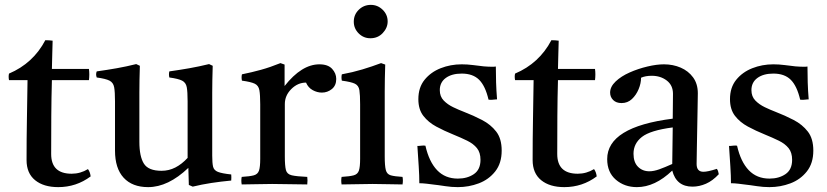

<svg xmlns="http://www.w3.org/2000/svg" viewBox="-20 -756 3396 788"><path d="M219 12Q159 12 124 -16.5Q89 -45 89 -99Q89 -187 90.5 -269Q92 -351 93 -427H17Q14 -442 17 -454Q116 -496 166 -591Q174 -591 182 -590.5Q190 -590 196 -589Q195 -563 194.5 -534Q194 -505 193 -473H345Q348 -451 345 -427H193Q191 -357 190.5 -279.5Q190 -202 190 -124Q190 -43 274 -43Q310 -43 341 -62Q350 -50 352 -32Q293 12 219 12Z M588 12Q523 12 487.5 -26.5Q452 -65 452 -138V-340Q452 -379 448.5 -398Q445 -417 429.5 -425Q414 -433 377 -438Q372 -451 377 -463Q420 -469 459.5 -476Q499 -483 539 -493L554 -486Q553 -455 552.5 -427.5Q552 -400 552 -376V-174Q552 -114 570.5 -84.5Q589 -55 643 -55Q673 -55 699.5 -68.5Q726 -82 750 -108V-340Q750 -379 746.5 -398Q743 -417 727.5 -425Q712 -433 675 -438Q672 -451 675 -463Q718 -469 757.5 -476Q797 -483 838 -493L853 -486Q852 -455 851.5 -427.5Q851 -400 851 -376V-117Q851 -87 854.5 -72Q858 -57 874.5 -50.5Q891 -44 929 -40Q930 -28 929 -15Q886 -11 847 -5Q808 1 771 10L755 3L753 -67Q670 12 588 12Z M972 1Q969 -15 972 -30Q1006 -32 1022 -36.5Q1038 -41 1043 -56Q1048 -71 1048 -104V-328Q1048 -367 1044.5 -386Q1041 -405 1025.5 -412.5Q1010 -420 973 -425Q970 -439 973 -451Q1013 -459 1051 -469.5Q1089 -480 1131 -497L1148 -491V-403Q1218 -492 1291 -492Q1326 -492 1343 -473.5Q1360 -455 1360 -432Q1360 -405 1342 -390.5Q1324 -376 1301 -376Q1282 -376 1263.5 -386Q1245 -396 1236 -417Q1202 -417 1175.5 -390.5Q1149 -364 1149 -329V-114Q1149 -75 1153.5 -58Q1158 -41 1177.5 -36.5Q1197 -32 1241 -30Q1243 -16 1241 1Q1207 1 1171 0Q1135 -1 1097 -1Q1060 -1 1031.5 0Q1003 1 972 1Z M1632 1Q1604 1 1574 0Q1544 -1 1509 -1Q1477 -1 1444.5 0Q1412 1 1382 1Q1379 -15 1382 -30Q1416 -32 1432 -36.5Q1448 -41 1453 -56Q1458 -71 1458 -104V-328Q1458 -367 1455 -386Q1452 -405 1436.5 -412.5Q1421 -420 1383 -425Q1380 -439 1383 -451Q1427 -459 1467 -471Q1507 -483 1544 -497L1561 -491Q1560 -460 1559.5 -433Q1559 -406 1559 -382V-114Q1559 -75 1563.5 -58Q1568 -41 1583.5 -36.5Q1599 -32 1632 -30Q1635 -15 1632 1ZM1432 -667Q1432 -696 1452.5 -716Q1473 -736 1502 -736Q1530 -736 1550.5 -716Q1571 -696 1571 -668Q1571 -642 1551 -620.5Q1531 -599 1500 -599Q1472 -599 1452 -619Q1432 -639 1432 -667Z M1726 -158Q1741 -92 1774 -57.5Q1807 -23 1859 -23Q1898 -23 1925 -41.5Q1952 -60 1952 -100Q1952 -130 1937.5 -148Q1923 -166 1897.5 -178.5Q1872 -191 1840 -204Q1803 -219 1770.5 -236.5Q1738 -254 1717.5 -280.5Q1697 -307 1697 -349Q1697 -397 1722.5 -428.5Q1748 -460 1788.5 -476Q1829 -492 1875 -492Q1898 -492 1921 -489Q1944 -486 1946 -486Q1966 -483 1983 -482.5Q2000 -482 2001 -482Q2002 -482 2005.5 -482Q2009 -482 2015 -483Q2015 -451 2016 -418Q2017 -385 2020 -348Q2019 -348 2016 -348Q2007 -347 1999.5 -346.5Q1992 -346 1985 -347Q1972 -403 1946.5 -428.5Q1921 -454 1875 -454Q1834 -454 1809.5 -436Q1785 -418 1785 -386Q1785 -360 1801 -343.5Q1817 -327 1840 -316Q1863 -305 1884 -297Q1923 -282 1958.5 -263.5Q1994 -245 2016.5 -216Q2039 -187 2039 -138Q2039 -86 2012.5 -52.5Q1986 -19 1945 -3.5Q1904 12 1859 12Q1833 12 1807.5 8Q1782 4 1780 4Q1778 4 1763.5 2Q1749 0 1731.5 -2Q1714 -4 1701 -4Q1701 -35 1698.5 -73Q1696 -111 1693 -157Q1695 -157 1698 -157Q1707 -158 1713.5 -158.5Q1720 -159 1726 -158Z M2296 12Q2236 12 2201 -16.5Q2166 -45 2166 -99Q2166 -187 2167.5 -269Q2169 -351 2170 -427H2094Q2091 -442 2094 -454Q2193 -496 2243 -591Q2251 -591 2259 -590.5Q2267 -590 2273 -589Q2272 -563 2271.5 -534Q2271 -505 2270 -473H2422Q2425 -451 2422 -427H2270Q2268 -357 2267.5 -279.5Q2267 -202 2267 -124Q2267 -43 2351 -43Q2387 -43 2418 -62Q2427 -50 2429 -32Q2370 12 2296 12Z M2822 10Q2756 10 2739 -56Q2668 12 2594 12Q2543 12 2507.5 -18.5Q2472 -49 2472 -103Q2472 -235 2741 -269Q2741 -293 2741.5 -318Q2742 -343 2742 -371Q2742 -406 2716.5 -425.5Q2691 -445 2655 -445Q2629 -445 2611 -437Q2611 -414 2601 -390Q2591 -366 2573.5 -349.5Q2556 -333 2531 -333Q2509 -333 2496.5 -345.5Q2484 -358 2484 -376Q2484 -400 2506.5 -421.5Q2529 -443 2564 -458.5Q2599 -474 2637 -483Q2675 -492 2705 -492Q2742 -492 2773.5 -478.5Q2805 -465 2824.5 -438.5Q2844 -412 2844 -373Q2844 -349 2843 -310.5Q2842 -272 2841.5 -228.5Q2841 -185 2840 -146Q2839 -107 2839 -83Q2839 -51 2867 -51Q2885 -51 2922 -63Q2926 -58 2927.5 -52Q2929 -46 2930 -41Q2905 -14 2877.5 -2Q2850 10 2822 10ZM2739 -83 2741 -233Q2649 -221 2614.5 -194Q2580 -167 2580 -125Q2580 -90 2598.5 -71.5Q2617 -53 2645 -53Q2663 -53 2685.5 -61Q2708 -69 2739 -83Z M3005 -158Q3020 -92 3053 -57.5Q3086 -23 3138 -23Q3177 -23 3204 -41.5Q3231 -60 3231 -100Q3231 -130 3216.5 -148Q3202 -166 3176.5 -178.5Q3151 -191 3119 -204Q3082 -219 3049.5 -236.5Q3017 -254 2996.5 -280.5Q2976 -307 2976 -349Q2976 -397 3001.5 -428.5Q3027 -460 3067.5 -476Q3108 -492 3154 -492Q3177 -492 3200 -489Q3223 -486 3225 -486Q3245 -483 3262 -482.5Q3279 -482 3280 -482Q3281 -482 3284.5 -482Q3288 -482 3294 -483Q3294 -451 3295 -418Q3296 -385 3299 -348Q3298 -348 3295 -348Q3286 -347 3278.5 -346.5Q3271 -346 3264 -347Q3251 -403 3225.5 -428.5Q3200 -454 3154 -454Q3113 -454 3088.5 -436Q3064 -418 3064 -386Q3064 -360 3080 -343.5Q3096 -327 3119 -316Q3142 -305 3163 -297Q3202 -282 3237.5 -263.5Q3273 -245 3295.5 -216Q3318 -187 3318 -138Q3318 -86 3291.5 -52.5Q3265 -19 3224 -3.5Q3183 12 3138 12Q3112 12 3086.5 8Q3061 4 3059 4Q3057 4 3042.5 2Q3028 0 3010.5 -2Q2993 -4 2980 -4Q2980 -35 2977.5 -73Q2975 -111 2972 -157Q2974 -157 2977 -157Q2986 -158 2992.5 -158.5Q2999 -159 3005 -158Z"/></svg>

Font: Tiro Devanagari Sanskrit
Style: Regular
Weight: 400
Designer: Devanagari: John Hudson & Fiona Ross. Latin: John Hudson.
Foundry: Tiro Typeworks Ltd.
Version: Version 1.52